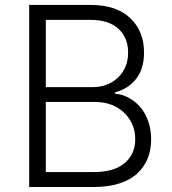

<svg xmlns="http://www.w3.org/2000/svg" viewBox="-20 -747 687 767"><path d="M96.6 0V-727.3H342Q445 -727.3 500.2 -674.7Q555.4 -622.2 555.4 -536.9Q555.4 -471.9 523.8 -432Q492.2 -392 440 -378.2V-372.5Q467 -370.7 492.4 -357.4Q517.8 -344.1 538.4 -321.6Q558.9 -299 571.4 -264.7Q583.8 -230.5 583.8 -190.7Q583.8 -148.8 570 -114.3Q556.1 -79.9 528.6 -54.2Q501.1 -28.4 456.9 -14.2Q412.6 0 355.5 0ZM163 -59.7H355.5Q436.4 -59.7 478.3 -95.7Q520.2 -131.7 520.2 -190.7Q520.2 -254.3 475.3 -297.1Q430.4 -339.8 358.3 -339.8H163ZM163 -398.8H348Q411.9 -398.8 451.9 -437.7Q491.8 -476.6 491.8 -536.9Q491.8 -596.6 453.1 -632.1Q414.4 -667.6 342 -667.6H163Z"/></svg>

Font: Inter Light BETA
Style: Regular
Weight: 300
Designer: Rasmus Andersson
Foundry: rsms
Version: Version 3.011;git-f93a4a705